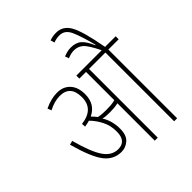

<svg xmlns="http://www.w3.org/2000/svg" viewBox="-244 -1037 1177 1177"><g transform="rotate(-45 344.5 -448.0)"><path d="M432 -596H574V0H600V-596H689V-622H597Q568 -783 536.5 -839.5Q505 -896 446 -896Q428 -896 413.5 -893Q399 -890 389 -886L397 -860Q422 -870 449 -870Q495 -870 517.5 -820Q540 -770 565 -672L562 -671Q540 -723 514.5 -745.5Q489 -768 445 -768Q428 -768 412.5 -764Q397 -760 382 -754L391 -729Q420 -742 447 -742Q480 -742 504.5 -721.5Q529 -701 568 -622H348V-596H406V-351Q388 -346 369.5 -344.5Q351 -343 331 -343Q316 -343 297.5 -344Q279 -345 262 -349Q250 -365 233 -382Q306 -417 306 -503Q306 -564 274.5 -598Q243 -632 190 -632Q138 -632 80 -604L90 -579Q141 -606 188 -606Q279 -606 279 -504Q279 -402 163 -388L165 -363Q188 -366 207 -372Q238 -341 259.5 -299Q281 -257 281 -205Q281 -121 211 -121Q156 -121 119 -174.5Q82 -228 47 -357L21 -350Q61 -205 104 -150Q147 -95 214 -95Q250 -95 279 -120Q308 -145 308 -203Q308 -270 275 -323Q288 -319 304 -318Q320 -317 336 -317Q352 -317 370.5 -318.5Q389 -320 406 -324V0H432Z"/></g></svg>

Font: Noto Sans Devanagari Extra Condensed Thin
Style: Regular
Weight: 250
Width: 2
Designer: Monotype Design Team
Foundry: Monotype Imaging Inc.
Version: 1.000